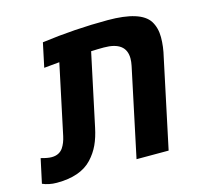

<svg xmlns="http://www.w3.org/2000/svg" viewBox="-128 -748 925 866"><g transform="rotate(-15 334.5 -315.5)"><path d="M637.7 -579.1Q657.7 -546.9 657.7 -503.2Q657.7 -459.5 646 -411.6L558.6 0H408.7L496.1 -412.1Q500 -430.7 500 -446.3Q500 -524.9 396.5 -524.9Q369.1 -524.9 336.9 -523.4L265.1 -186.5Q255.9 -142.1 240.5 -108.9Q225.1 -75.7 199.2 -47.9Q145.5 9.8 34.7 9.8Q15.6 9.8 -1.2 6.3Q-18.1 2.9 -32.2 -3.4L-7.8 -116.7Q22.9 -107.9 41.5 -107.9Q60.1 -107.9 73.5 -114.7Q86.9 -121.6 95.2 -133.8Q109.4 -154.8 116.2 -186.5L185.5 -512.7L113.3 -505.9L137.2 -618.7Q291.5 -639.6 445.1 -639.6Q598.6 -639.6 637.7 -579.1Z"/></g></svg>

Font: Open Sans Hebrew
Style: Bold Italic
Weight: 700
Italic angle: -12°
Foundry: Ascender Corporation, Yanek Iontef
Version: Version 2.001;PS 002.001;hotconv 1.0.70;makeotf.lib2.5.58329